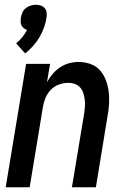

<svg xmlns="http://www.w3.org/2000/svg" viewBox="-20 -789 540 809"><path d="M4 0 90 -520H191L178 -443Q188 -461 202 -477.5Q216 -494 233.5 -505.5Q251 -517 271 -522.5Q291 -528 310 -528Q337 -528 361 -519.5Q385 -511 401 -493Q417 -475 426 -451.5Q435 -428 438 -402.5Q441 -377 439.5 -351Q438 -325 433 -299L384 0H283L335 -313Q337 -327 338 -341.5Q339 -356 337 -370Q335 -384 331 -397Q327 -410 318 -420Q309 -430 296 -435Q283 -440 268 -440Q249 -440 229 -433Q209 -426 194.5 -411Q180 -396 172 -377Q164 -358 161 -339L105 0ZM86 -564 48 -606Q62 -618 74 -632.5Q86 -647 94 -663Q87 -665 80.5 -670Q74 -675 70.5 -682Q67 -689 67 -697.5Q67 -706 68 -715Q70 -726 74.5 -736.5Q79 -747 88.5 -754.5Q98 -762 109 -765.5Q120 -769 131 -769Q142 -769 152 -765.5Q162 -762 168.5 -754.5Q175 -747 176.5 -736.5Q178 -726 176 -715Q173 -694 165.5 -673Q158 -652 146.5 -632.5Q135 -613 119.5 -595.5Q104 -578 86 -564Z"/></svg>

Font: Iosevka Semibold
Style: Italic
Weight: 600
Italic angle: -9°
Monospace: yes
Designer: Belleve Invis
Foundry: Belleve Invis
Version: Version 32.5.0; ttfautohint (v1.8.4)